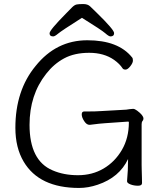

<svg xmlns="http://www.w3.org/2000/svg" viewBox="-20 -912 792 949"><path d="M682 -7Q682 6 662 6Q642 6 625 -0.5Q608 -7 608 -16V-17Q613 -70 613 -126Q570 -35 463 1Q416 17 371 17Q174 17 97 -113Q56 -182 56 -280Q56 -465 156 -586Q258 -713 411.5 -713Q565 -713 633 -628Q637 -624 637 -612.5Q637 -601 624 -584.5Q611 -568 600.5 -568Q590 -568 586 -574Q572 -596 544 -616Q494 -651 421 -651Q348 -651 297 -623.5Q246 -596 208 -547Q126 -443 126 -295Q126 -118 240 -70Q295 -46 365.5 -46Q436 -46 492 -79Q548 -112 582.5 -171Q617 -230 617 -308Q617 -311 613 -311L499 -303Q478 -302 424 -295H422Q408 -295 396 -313.5Q384 -332 384 -346.5Q384 -361 396 -361H410Q454 -361 480 -363L604 -370Q612 -371 621 -372.5Q630 -374 638 -374Q646 -374 658 -365Q689 -342 689 -326Q689 -319 684.5 -314Q680 -309 680 -298V-97Q680 -89 680.5 -71Q681 -53 681.5 -35Q682 -17 682 -7ZM385 -824Q284 -760 267.5 -746Q251 -732 243 -732Q225 -732 225 -747.5Q225 -763 306 -845Q326 -866 337.5 -877Q349 -888 359.5 -890Q370 -892 392 -892Q414 -892 426 -880Q438 -868 458 -849Q544 -765 544 -748.5Q544 -732 526 -732Q518 -732 500.5 -747.5Q483 -763 385 -824Z"/></svg>

Font: ToneOZ-Pinyin-WenKai-Regular
Style: Regular
Weight: 400
Designer: Fontworks Inc.
Foundry: ToneOZ
Version: Version 0.240331